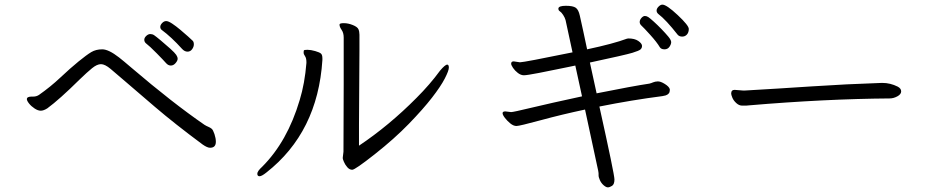

<svg xmlns="http://www.w3.org/2000/svg" viewBox="-20 -745 4040 829"><path d="M96 -317Q96 -328 117 -328H124Q137 -328 148 -335Q198 -370 241 -410.5Q284 -451 319 -479.5Q354 -508 374 -520Q394 -532 421.5 -532Q449 -532 494 -497Q512 -483 547 -453Q725 -301 863 -206Q871 -201 879.5 -197.5Q888 -194 894 -189Q900 -184 906 -166Q912 -148 912 -133Q912 -107 887 -107Q875 -107 855 -121Q735 -210 649 -283.5Q563 -357 522.5 -392Q482 -427 457.5 -447.5Q433 -468 416 -468Q399 -468 377.5 -450.5Q356 -433 324 -402Q236 -315 184 -277Q168 -267 156 -267Q144 -267 129.5 -276.5Q115 -286 105.5 -298Q96 -310 96 -317ZM609 -559Q603 -565 603 -573.5Q603 -582 611.5 -590Q620 -598 629 -598Q638 -598 645.5 -593Q653 -588 674 -570.5Q695 -553 715 -535Q735 -517 741 -508Q747 -499 747 -491Q747 -483 738 -472.5Q729 -462 717.5 -462Q706 -462 696.5 -473Q687 -484 656.5 -515Q626 -546 609 -559ZM766 -534Q720 -585 678 -616Q672 -621 672 -629Q672 -637 680 -645.5Q688 -654 697.5 -654Q707 -654 723.5 -643Q740 -632 758.5 -616.5Q777 -601 792 -587.5Q807 -574 812 -569Q817 -564 817 -553.5Q817 -543 809.5 -532.5Q802 -522 789.5 -522Q777 -522 766 -534Z M1372 -486Q1352 -174 1130 0Q1110 16 1100.5 16Q1091 16 1091 5Q1091 -6 1112 -25Q1221 -134 1274 -313Q1296 -385 1303 -473V-477Q1303 -494 1297 -502.5Q1291 -511 1291 -517.5Q1291 -524 1292 -527Q1293 -530 1307.5 -530Q1322 -530 1341 -524.5Q1360 -519 1366 -513.5Q1372 -508 1372 -493ZM1532 -530 1530 -206V-116Q1660 -203 1778 -322Q1837 -381 1880 -440Q1902 -466 1911 -466Q1918 -466 1918 -453Q1918 -440 1900.5 -406Q1883 -372 1845 -323Q1807 -274 1745 -210Q1683 -146 1598 -79Q1513 -12 1501 -12Q1489 -12 1479.5 -23Q1470 -34 1465 -46Q1460 -58 1460 -61V-65L1463 -90L1464 -384V-583Q1464 -603 1455 -616Q1446 -629 1446 -638V-639Q1446 -645 1464.5 -645Q1483 -645 1503 -637Q1523 -629 1527.5 -619Q1532 -609 1532 -595Z M2829 -541Q2816 -563 2787.5 -594.5Q2759 -626 2750.5 -633.5Q2742 -641 2742 -650Q2742 -659 2749.5 -667.5Q2757 -676 2764.5 -676Q2772 -676 2779.5 -671Q2787 -666 2803 -651.5Q2819 -637 2836 -619.5Q2853 -602 2865.5 -587Q2878 -572 2878 -563Q2878 -554 2870.5 -543Q2863 -532 2849 -532Q2835 -532 2829 -541ZM2568 -285Q2633 8 2633 29.5Q2633 51 2622.5 57.5Q2612 64 2604.5 64Q2597 64 2586.5 55Q2576 46 2570 32.5Q2564 19 2564.5 11Q2565 3 2563 -7L2506 -272Q2407 -251 2315 -226Q2223 -201 2210 -201Q2197 -201 2183.5 -212Q2170 -223 2160 -236Q2150 -249 2150 -256.5Q2150 -264 2162 -264L2187 -261Q2196 -261 2275 -280Q2354 -299 2493 -329L2464 -462Q2461 -461 2440 -457Q2419 -453 2388.5 -446.5Q2358 -440 2306.5 -430Q2255 -420 2242 -420Q2229 -420 2216 -430Q2203 -440 2195 -452Q2187 -464 2187 -470Q2187 -480 2198 -480L2225 -476Q2242 -476 2452 -519L2422 -658Q2419 -669 2411.5 -680.5Q2404 -692 2397.5 -696Q2391 -700 2391 -707V-709Q2393 -720 2423.5 -720Q2454 -720 2466 -711.5Q2478 -703 2483.5 -677.5Q2489 -652 2498.5 -609.5Q2508 -567 2515 -532Q2628 -556 2687 -578L2693 -579Q2720 -579 2735.5 -568.5Q2751 -558 2752 -548V-546Q2752 -538 2746 -532Q2740 -526 2710.5 -517Q2681 -508 2527 -475L2556 -342Q2716 -374 2784 -384Q2792 -386 2800 -389.5Q2808 -393 2820 -393.5Q2832 -394 2850.5 -382.5Q2869 -371 2872 -360V-355Q2872 -339 2854 -333L2840 -330Q2708 -313 2568 -285ZM2906 -595Q2856 -659 2822 -685Q2815 -691 2815 -699.5Q2815 -708 2823.5 -716.5Q2832 -725 2840 -725Q2858 -725 2906 -680Q2954 -635 2954 -620Q2954 -605 2946 -596Q2938 -587 2925.5 -587Q2913 -587 2906 -595Z M3152 -357 3190 -354H3194Q3334 -362 3484.5 -372Q3635 -382 3787 -387H3790Q3824 -387 3856 -371Q3871 -363 3871 -350.5Q3871 -338 3854.5 -329Q3838 -320 3821 -320Q3543 -318 3213 -290Q3207 -289 3202 -289H3184Q3171 -289 3159 -300Q3147 -311 3142 -323.5Q3137 -336 3137 -341Q3137 -357 3152 -357Z"/></svg>

Font: LXGW WenKai
Style: Regular
Weight: 400
Designer: LXGW / Fontworks Inc.
Foundry: LXGW / Fontworks Inc.
Version: Version 1.520; June 14, 2025